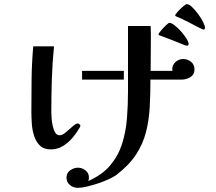

<svg xmlns="http://www.w3.org/2000/svg" viewBox="-20 -845 1040 924"><path d="M367 -241Q367 -239 366 -236.5Q365 -234 364 -232Q350 -207 329.5 -182.5Q309 -158 282.5 -142Q256 -126 225 -126Q191 -126 172 -144.5Q153 -163 144 -191.5Q135 -220 133 -251Q131 -282 131 -307Q131 -386 132 -464.5Q133 -543 140 -622H240Q232 -544 229.5 -465.5Q227 -387 227 -309Q227 -299 228 -280.5Q229 -262 233 -242Q237 -222 245 -208Q253 -194 267 -194Q280 -194 297 -208.5Q314 -223 330 -237Q346 -251 355 -251Q357 -251 362 -247Q367 -243 367 -241ZM916 -511Q916 -486 896.5 -474Q877 -462 855 -462H704Q704 -392 700.5 -329Q697 -266 682.5 -209Q668 -152 634.5 -101Q601 -50 540 -3Q526 7 502 18Q478 29 450.5 38Q423 47 397.5 53Q372 59 355 59Q333 59 316.5 45.5Q300 32 300 9Q300 -13 318 -25.5Q336 -38 355 -38Q375 -38 391.5 -25Q408 -12 408 9Q408 18 405 26Q473 -4 511.5 -50.5Q550 -97 568 -154.5Q586 -212 591 -276Q596 -340 596 -405V-720H705Q706 -701 706 -682.5Q706 -664 706 -646Q706 -610 705.5 -574.5Q705 -539 705 -504H810Q809 -506 809 -511Q809 -533 825 -547Q841 -561 862 -561Q883 -561 899.5 -547.5Q916 -534 916 -511ZM576 -462H375V-504H576ZM888 -632Q888 -631 886 -628Q884 -625 882 -625Q873 -625 863 -630Q836 -641 808.5 -652Q781 -663 753 -673Q751 -673 747 -675Q743 -677 743 -679Q743 -684 754.5 -697.5Q766 -711 778.5 -723Q791 -735 795 -735Q805 -735 820.5 -723Q836 -711 851.5 -693.5Q867 -676 877.5 -659Q888 -642 888 -632ZM967 -710Q967 -709 965 -706.5Q963 -704 962 -702Q955 -703 934.5 -713.5Q914 -724 893.5 -735Q873 -746 863 -750Q861 -752 851 -756Q841 -760 832 -764Q823 -768 823 -770Q823 -775 835 -788.5Q847 -802 860.5 -813.5Q874 -825 879 -825Q890 -825 904.5 -811Q919 -797 933.5 -777.5Q948 -758 957.5 -739Q967 -720 967 -710Z"/></svg>

Font: Kaisei Decol Medium
Style: Regular
Weight: 500
Designer: Font-Kai, 金井和夫
Foundry: KAZUO KANAI
Version: Version 5.003